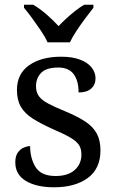

<svg xmlns="http://www.w3.org/2000/svg" viewBox="-20 -786 491 816"><path d="M210 10Q135 10 90 -17Q45 -44 45 -96Q45 -123 56 -138Q67 -153 81.5 -159Q96 -165 108 -165Q108 -113 131.5 -75.5Q155 -38 216 -38Q269 -38 297.5 -63.5Q326 -89 326 -129Q326 -154 315.5 -170Q305 -186 278.5 -201.5Q252 -217 203 -238Q152 -261 118.5 -282.5Q85 -304 68.5 -332.5Q52 -361 52 -404Q52 -472 103.5 -508.5Q155 -545 240 -545Q288 -545 320.5 -532.5Q353 -520 369.5 -499Q386 -478 386 -453Q386 -426 367.5 -409.5Q349 -393 314 -393Q314 -443 293 -471Q272 -499 228 -499Q177 -499 155 -476.5Q133 -454 133 -419Q133 -394 145.5 -377Q158 -360 185.5 -345.5Q213 -331 257 -313Q310 -291 343 -269Q376 -247 391.5 -218Q407 -189 407 -147Q407 -69 353 -29.5Q299 10 210 10ZM182 -606Q172 -629 154 -655.5Q136 -682 117 -708Q98 -734 82 -753V-766H121Q150 -749 178.5 -724Q207 -699 229 -675Q244 -691 262 -707.5Q280 -724 299.5 -739.5Q319 -755 338 -766H377V-753Q362 -734 342.5 -708Q323 -682 305.5 -655.5Q288 -629 277 -606Z"/></svg>

Font: Noto Serif Toto
Style: Regular
Weight: 400
Designer: Monotype Design Team
Foundry: Monotype Imaging Inc.
Version: Version 2.001